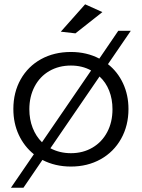

<svg xmlns="http://www.w3.org/2000/svg" viewBox="-20 -770 658 891"><path d="M30.8 0ZM576.2 -264.2Q576.2 -187 542 -126Q507.8 -64.9 447 -31Q386.2 2.9 309.1 2.9Q235.8 2.9 176.8 -27.8L88.9 101.1H30.8L137.2 -54.2Q92.3 -90.3 67.1 -144.3Q42 -198.2 42 -264.2Q42 -341.3 75.9 -401.6Q109.9 -461.9 170.4 -495.4Q231 -528.8 309.1 -528.8Q382.3 -528.8 440.9 -498L528.8 -627H586.9L481 -472.2Q525.9 -437 551 -383.1Q576.2 -329.1 576.2 -264.2ZM174.8 -109.9 402.8 -442.9Q361.8 -465.8 309.1 -465.8Q252.9 -465.8 209 -440.4Q165 -415 140.6 -368.4Q116.2 -321.8 116.2 -263.2Q116.2 -215.8 131.6 -176.5Q147 -137.2 174.8 -109.9ZM502 -263.2Q502 -310.1 486.6 -349.1Q471.2 -388.2 441.9 -415L213.9 -82Q256.8 -59.1 309.1 -59.1Q365.2 -59.1 409.2 -85Q453.1 -110.8 477.5 -157Q502 -203.1 502 -263.2ZM375 -750 455.1 -713.9 330.1 -615.2 262.2 -623Z"/></svg>

Font: Argentum Sans Light
Style: Regular
Weight: 300
Designer: Julieta Ulanovsky (Modified by Cristiano Sobral)
Foundry: Julieta Ulanovsky
Version: Version 1.000; ttfautohint (v1.5.65-e2d9)